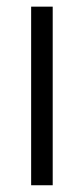

<svg xmlns="http://www.w3.org/2000/svg" viewBox="-20 -549 248 569"><path d="M72.3 0V-529.3H136.2V0Z"/></svg>

Font: Inter 24pt Light
Style: Regular
Weight: 300
Designer: Rasmus Andersson
Foundry: rsms
Version: Version 4.001;git-66647c0bb